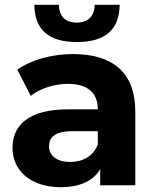

<svg xmlns="http://www.w3.org/2000/svg" viewBox="-20 -771 644 799"><path d="M300 -596C417 -596 477 -647 478 -751H374C374 -705 347 -677 299 -677C250 -677 226 -705 225 -751H123C124 -647 183 -596 300 -596ZM284 -546C198 -546 111 -523 52 -481L108 -372C147 -403 206 -422 263 -422C347 -422 387 -383 387 -316H263C99 -316 32 -250 32 -155C32 -62 107 8 233 8C312 8 368 -18 397 -67V0H543V-307C543 -470 448 -546 284 -546ZM272 -97C217 -97 184 -123 184 -162C184 -198 207 -225 280 -225H387V-170C369 -121 324 -97 272 -97Z"/></svg>

Font: Talent SemiBold
Style: Bold
Weight: 700
Designer: Mike Powis
Version: Version 1.001;hotconv 1.0.109;makeotfexe 2.5.65596